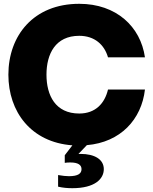

<svg xmlns="http://www.w3.org/2000/svg" viewBox="-20 -752 805 1008"><path d="M360 236C477 236 525 188 525 136C525 85 477 56 403 56H392L436 10C613 -5 723 -125 741 -282H547C530 -210 482 -156 396 -156C271 -156 224 -251 224 -360C224 -469 271 -564 396 -564C477 -564 528 -517 547 -451H741C718 -612 591 -732 396 -732C156 -732 24 -565 24 -360C24 -165 143 -5 360 11L320 63V103C330 101 340 101 350 101C390 101 408 114 408 136C408 159 390 173 342 173C328 173 307 171 285 167V228C310 234 335 236 360 236Z"/></svg>

Font: Aspekta 850
Style: Regular
Weight: 850
Designer: Ivo Dolenc
Version: Version 2.000